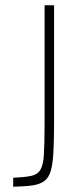

<svg xmlns="http://www.w3.org/2000/svg" viewBox="-20 -708 315 728"><path d="M30 0V-34Q74 -36 98 -41Q122 -46 133 -64Q144 -82 146.5 -123Q149 -164 149 -236V-688H185V-244Q185 -175 182.5 -130.5Q180 -86 172.5 -60Q165 -34 148 -21.5Q131 -9 103 -5Q75 -1 30 0Z"/></svg>

Font: Saira Thin SemiCondensed
Style: Regular
Weight: 100
Width: 4
Version: Version 1.101